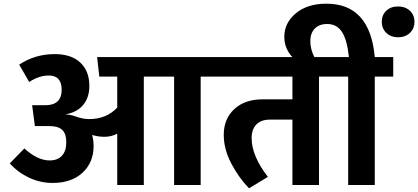

<svg xmlns="http://www.w3.org/2000/svg" viewBox="-20 -1002 2265 1040"><path d="M1167 -693V-587H1067V0H923V-587H759V0H615V-278Q584 -261 545 -261Q512 -261 479 -271Q487 -242 487 -211Q487 -122 427 -66.5Q367 -11 265 -11Q198 -11 137.5 -39.5Q77 -68 33 -117L112 -198Q183 -133 249 -133Q292 -133 315.5 -158.5Q339 -184 339 -231Q339 -278 317 -298.5Q295 -319 249 -319H169L154 -432H225Q314 -432 314 -516Q314 -593 244 -593Q192 -593 138 -558L84 -652Q170 -709 276 -709Q366 -709 415 -663Q464 -617 464 -537Q464 -474 430.5 -433.5Q397 -393 332 -382Q362 -382 390 -371Q427 -357 464 -357Q556 -357 615 -419V-587H518L506 -693Z M1808 -693V-587H1708V0H1564V-354H1441Q1394 -354 1368.5 -327.5Q1343 -301 1343 -254Q1343 -158 1431 -44L1329 18Q1275 -37 1233.5 -115Q1192 -193 1192 -272Q1192 -358 1249 -411Q1306 -464 1403 -464H1564V-587H1127V-693Z M2010 -693H2110V-587H2010V0H1866V-587H1768V-693H1870Q1860 -787 1832 -829.5Q1804 -872 1752 -872Q1709 -872 1685 -847Q1661 -822 1661 -781Q1661 -727 1691 -679L1601 -661Q1566 -683 1543 -719.5Q1520 -756 1520 -802Q1520 -878 1582.5 -930Q1645 -982 1748 -982Q1984 -982 2010 -693ZM2136 -800Q2098 -800 2073 -823.5Q2048 -847 2048 -884Q2048 -921 2072.5 -944Q2097 -967 2136 -967Q2175 -967 2200 -944Q2225 -921 2225 -884Q2225 -847 2200 -823.5Q2175 -800 2136 -800Z"/></svg>

Font: FiraGO
Style: Bold
Weight: 700
Designer: bBox Type
Foundry: bBox Type GmbH
Version: Version 1.001;PS 001.001;hotconv 1.0.88;makeotf.lib2.5.64775